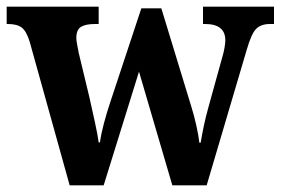

<svg xmlns="http://www.w3.org/2000/svg" viewBox="-23 -556 842 576"><path d="M66 -431Q56 -463 42 -473.5Q28 -484 0 -484H-3V-536H273V-484H262Q234 -484 220 -475.5Q206 -467 206 -442Q206 -434 208.5 -422Q211 -410 213 -398L245 -265Q253 -229 261.5 -190.5Q270 -152 273 -129H277Q280 -153 288.5 -185Q297 -217 306 -244L401 -531H461L551 -236Q559 -211 566 -179.5Q573 -148 575 -128H579Q583 -152 588.5 -178.5Q594 -205 603 -237L644 -385Q648 -398 650.5 -412.5Q653 -427 653 -435Q653 -484 592 -484H586V-536H799V-484H787Q760 -484 745.5 -469.5Q731 -455 717 -406L597 0H494L394 -341L288 0H186Z"/></svg>

Font: Noto Serif Khmer SemiCondensed
Style: Bold
Weight: 700
Width: 4
Designer: Danh Hong and the Monotype Design Team
Foundry: Monotype Imaging Inc.
Version: Version 2.004; ttfautohint (v1.8.4.7-5d5b)